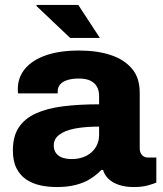

<svg xmlns="http://www.w3.org/2000/svg" viewBox="-20 -743 656 775"><path d="M209 12Q176 12 144.5 5.5Q113 -1 87.5 -17.5Q62 -34 47 -63Q32 -92 32 -136Q32 -193 56 -229Q80 -265 125.5 -285.5Q171 -306 235.5 -314Q300 -322 380 -322V-355Q380 -378 371 -393.5Q362 -409 344.5 -417.5Q327 -426 298 -426Q272 -426 252.5 -420Q233 -414 223 -402.5Q213 -391 213 -375V-366H53Q52 -371 52 -374.5Q52 -378 52 -384Q52 -431 81.5 -466Q111 -501 166 -520Q221 -539 299 -539Q372 -539 426.5 -521Q481 -503 512.5 -466Q544 -429 544 -369V-144Q544 -127 553.5 -117Q563 -107 577 -107H611V-6Q600 -1 576.5 5.5Q553 12 520 12Q486 12 460.5 3.5Q435 -5 418.5 -20.5Q402 -36 396 -57H389Q370 -37 344.5 -21Q319 -5 285.5 3.5Q252 12 209 12ZM270 -101Q294 -101 314 -108Q334 -115 348.5 -127.5Q363 -140 371.5 -158Q380 -176 380 -197V-232Q323 -232 282 -224Q241 -216 219 -199Q197 -182 197 -156Q197 -137 206.5 -124.5Q216 -112 232 -106.5Q248 -101 270 -101ZM383 -590H263L127 -719L128 -723H296Z"/></svg>

Font: Archivo SemiBold ExtraBold
Style: Regular
Weight: 800
Version: Version 2.001